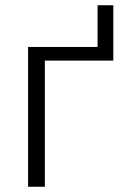

<svg xmlns="http://www.w3.org/2000/svg" viewBox="-20 -712 475 732"><path d="M87 -533H352V-692H412V-481H151V0H87Z"/></svg>

Font: OpenSansMMV
Style: Light
Weight: 300
Foundry: Ascender Corporation
Version: Version 4.001